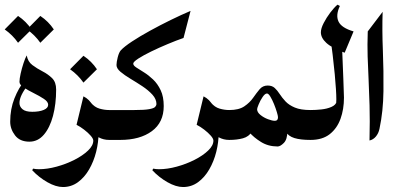

<svg xmlns="http://www.w3.org/2000/svg" viewBox="-23 -583 1671 800"><path d="M96.2 -231.9Q58.1 -185.1 58.1 -153.8Q58.1 -138.7 70.8 -127.9Q83.5 -117.2 111.3 -117.2Q140.6 -117.2 159.2 -125Q177.7 -132.8 177.7 -146.5Q177.7 -159.2 159.7 -171.1Q141.6 -183.1 117.9 -194.8Q94.2 -206.5 76.2 -218.3Q58.1 -230 58.1 -241.7Q58.1 -254.4 63 -276.4Q67.9 -298.3 75 -319.8Q82 -341.3 88.4 -352.1Q92.8 -326.2 112.1 -311.8Q131.3 -297.4 154.3 -285.6Q177.2 -273.9 194.1 -257.3Q210.9 -240.7 210.9 -210Q210.9 -149.4 197.8 -100.1Q184.6 -50.8 159.7 -21.7Q134.8 7.3 99.6 7.3Q59.6 7.3 39.6 -19Q19.5 -45.4 19.5 -76.2Q19.5 -128.4 37.1 -172.9Q54.7 -217.3 80.1 -248ZM52.2 -516.6Q86.4 -493.7 108.4 -460.4L52.2 -404.8Q30.3 -436.5 -3.4 -460.4ZM145 -516.6Q179.2 -493.7 201.2 -460.4L145 -404.8Q123 -436.5 89.4 -460.4Z M111.3 126.5 114.7 119.6Q126 122.1 139.2 122.1Q173.8 122.1 213.1 111.3Q252.4 100.6 287.1 83Q321.8 65.4 343.8 44.4Q365.7 23.4 365.7 2.9Q365.7 -5.4 354.7 -17.8Q343.8 -30.3 327.6 -42.7Q311.5 -55.2 295.9 -63L324.7 -181.6Q350.1 -168.9 363.8 -142.6Q377.4 -116.2 382.6 -85.7Q387.7 -55.2 387.7 -30.3Q387.7 9.3 377.7 49.3Q367.7 89.4 348.4 122.8Q329.1 156.2 301.5 176.3Q273.9 196.3 239.3 196.3Q210 196.3 174.6 176.3Q139.2 156.2 111.3 126.5ZM431.6 -124.5Q441.9 -124.5 448.5 -113.8Q455.1 -103 458.5 -88.4Q461.9 -73.7 461.9 -62.5Q461.9 -50.8 458.5 -36.1Q455.1 -21.5 448.5 -10.7Q441.9 0 431.6 0Q408.2 0 388.7 -10.5Q369.1 -21 355 -35.6V-155.8Q371.1 -136.2 391.6 -130.4Q412.1 -124.5 431.6 -124.5ZM324.7 -350.6Q358.9 -327.6 380.9 -294.4L324.7 -238.8Q302.7 -270.5 269 -294.4Z M771 -537.6 741.7 -424.8Q711.9 -414.6 675.8 -399.4Q639.6 -384.3 606.9 -368.4Q574.2 -352.5 553.2 -338.9Q532.2 -325.2 532.2 -317.9Q532.2 -310.1 544.9 -301.8Q557.6 -293.5 576.7 -281.7Q595.7 -270 614.7 -252Q633.8 -233.9 646.5 -207Q659.2 -180.2 659.2 -141.1Q659.2 -72.8 609.6 -36.4Q560.1 0 478 0H431.6Q421.4 0 412.8 -18.3Q404.3 -36.6 404.3 -62.5Q404.3 -87.9 412.8 -106.2Q421.4 -124.5 431.6 -124.5H536.6Q579.6 -124.5 598.9 -128.2Q618.2 -131.8 623.3 -137.5Q628.4 -143.1 628.9 -148.9Q628.9 -169.9 612.1 -188.5Q595.2 -207 570.6 -223.4Q545.9 -239.7 521 -254.6Q496.1 -269.5 479.2 -283.7Q462.4 -297.9 462.4 -312Q462.4 -323.7 467.5 -344.2Q472.7 -364.7 480.5 -373.5Q494.6 -388.7 527.1 -410.2Q559.6 -431.6 601.8 -454.8Q644 -478 688.5 -499.8Q732.9 -521.5 771 -537.6Z M611.8 126.5 615.2 119.6Q626.5 122.1 639.6 122.1Q674.3 122.1 713.6 111.3Q752.9 100.6 787.6 83Q822.3 65.4 844.2 44.4Q866.2 23.4 866.2 2.9Q866.2 -5.4 855.2 -17.8Q844.2 -30.3 828.1 -42.7Q812 -55.2 796.4 -63L825.2 -181.6Q850.6 -168.9 864.3 -142.6Q877.9 -116.2 883.1 -85.7Q888.2 -55.2 888.2 -30.3Q888.2 9.3 878.2 49.3Q868.2 89.4 848.9 122.8Q829.6 156.2 802 176.3Q774.4 196.3 739.7 196.3Q710.4 196.3 675 176.3Q639.6 156.2 611.8 126.5ZM932.1 -124.5Q942.4 -124.5 949 -113.8Q955.6 -103 959 -88.4Q962.4 -73.7 962.4 -62.5Q962.4 -50.8 959 -36.1Q955.6 -21.5 949 -10.7Q942.4 0 932.1 0Q908.7 0 889.2 -10.5Q869.6 -21 855.5 -35.6V-155.8Q871.6 -136.2 892.1 -130.4Q912.6 -124.5 932.1 -124.5Z M1092.3 -226.6Q1110.8 -226.6 1121.8 -216.3Q1132.8 -206.1 1142.6 -190.9Q1152.3 -175.8 1166.7 -160.4Q1181.2 -145 1205.6 -134.8Q1230 -124.5 1271 -124.5Q1282.2 -124.5 1289.1 -113.8Q1295.9 -103 1299.3 -88.4Q1302.7 -73.7 1302.7 -62.5Q1302.7 -50.8 1299.3 -36.1Q1295.9 -21.5 1289.1 -10.7Q1282.2 0 1271 0Q1229 0 1203.6 -7.8Q1178.2 -15.6 1166.5 -35.6H1174.3Q1174.3 -2.4 1159.7 12.5Q1145 27.3 1133.8 27.3Q1094.7 27.3 1064.5 8.5Q1034.2 -10.3 1016.1 -31.7L1026.4 -34.2Q1014.2 -13.7 989.3 -6.8Q964.4 0 932.1 0Q922.4 0 916.3 -11Q910.2 -22 907.5 -36.9Q904.8 -51.8 904.8 -63.5Q904.8 -80.6 911.1 -102.5Q917.5 -124.5 932.1 -124.5Q972.2 -124.5 994.9 -139.9Q1017.6 -155.3 1031.7 -175.5Q1045.9 -195.8 1058.8 -211.2Q1071.8 -226.6 1092.3 -226.6ZM1048.3 -127.9Q1048.3 -115.2 1062.3 -104Q1076.2 -92.8 1093.8 -86.2Q1111.3 -79.6 1122.6 -79.6Q1135.3 -79.6 1135.3 -94.7Q1135.3 -100.1 1130.6 -115.7Q1126 -131.3 1118.7 -149.4Q1111.3 -167.5 1103.5 -180.4Q1095.7 -193.4 1089.4 -193.4Q1081.1 -193.4 1071.3 -179Q1061.5 -164.6 1054.9 -148.4Q1048.3 -132.3 1048.3 -127.9Z M1350.6 -451.2 1400.9 -421.4Q1405.8 -313 1407.5 -255.9Q1409.2 -198.7 1410.2 -176.3Q1410.2 -127.9 1395.8 -87.9Q1381.3 -47.9 1350.8 -23.9Q1320.3 0 1271 0Q1261.2 0 1255.1 -10.7Q1249 -21.5 1246.3 -36.1Q1243.7 -50.8 1243.7 -62.5Q1243.7 -73.7 1246.3 -88.4Q1249 -103 1255.1 -113.8Q1261.2 -124.5 1271 -124.5Q1292 -124.5 1315.7 -127Q1339.4 -129.4 1357.9 -137.5Q1376.5 -145.5 1380.4 -161.1L1376 -144Q1378.4 -151.9 1378.4 -168.9Q1378.4 -202.6 1371.8 -273.7Q1365.2 -344.7 1350.6 -451.2ZM1383.3 -563.5 1393.1 -558.1Q1375 -519.5 1387.5 -493.2Q1399.9 -466.8 1450.2 -452.1L1413.1 -363.3Q1359.4 -383.3 1336.7 -404.3Q1314 -425.3 1314 -448.2Q1314 -464.4 1325.7 -487.1Q1337.4 -509.8 1353.5 -531Q1369.6 -552.2 1383.3 -563.5Z M1509.3 -452.1 1571.3 -533.7Q1568.8 -457 1572.3 -372.1Q1575.7 -287.1 1574.7 -203.1Q1573.7 -119.1 1558.1 -45.9Q1554.2 -27.3 1543.2 -14.2Q1532.2 -1 1516.6 2.4Q1518.6 -83.5 1516.8 -144.5Q1515.1 -205.6 1512.7 -253.7Q1510.3 -301.8 1508.8 -348.1Q1507.3 -394.5 1509.3 -452.1Z"/></svg>

Font: Lateef
Style: Bold
Weight: 700
Designer: SIL International
Foundry: SIL International
Version: Version 4.200